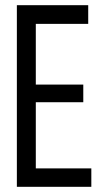

<svg xmlns="http://www.w3.org/2000/svg" viewBox="-20 -720 388 740"><path d="M45 0V-700H320V-628H118V-394H301V-326H118V-71H332V0Z"/></svg>

Font: Georama Condensed
Style: Regular
Weight: 400
Width: 3
Designer: Jean-Baptiste Levee
Foundry: Production Type
Version: Version 1.000